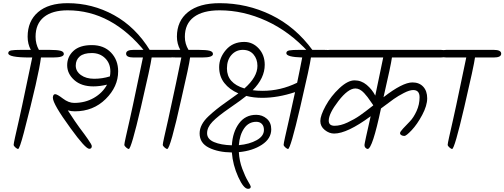

<svg xmlns="http://www.w3.org/2000/svg" viewBox="-20 -950 3176 1209"><path d="M114 -636H174Q154 -673 154 -719Q154 -817 219.5 -873.5Q285 -930 406 -930Q561 -930 697.5 -855Q834 -780 925 -632Q939 -609 924.5 -606.5Q910 -604 896 -621Q684 -885 406 -885Q309 -885 256.5 -842.5Q204 -800 204 -719Q204 -673 225 -636H291Q339 -636 360.5 -630.5Q382 -625 382 -610Q382 -588 314 -588H238Q224 -475 130 -114Q103 -12 94 -12Q88 -12 77 -21.5Q66 -31 66 -38.5Q66 -46 75 -86.5Q84 -127 100 -197Q116 -267 149 -426Q182 -585 183 -588H168Q32 -588 32 -615Q32 -629 50.5 -632.5Q69 -636 114 -636Z M821 -636H1053Q1100 -636 1100 -612Q1100 -588 1053 -588H935Q929 -539 867.5 -275.5Q806 -12 791 -12Q785 -12 774 -21.5Q763 -31 763 -38.5Q763 -46 772 -86.5Q781 -127 797 -197Q813 -267 846 -426Q879 -585 880 -588H821Q774 -588 774 -612Q774 -636 821 -636ZM313 -334V-338Q315 -357 327.5 -357Q340 -357 376 -329.5Q412 -302 447 -302Q516 -302 571 -333.5Q626 -365 654 -417Q608 -406 568 -406Q492 -406 447.5 -446Q403 -486 403 -539.5Q403 -593 442.5 -629.5Q482 -666 558 -666Q634 -666 679 -619Q724 -572 724 -501Q724 -404 645.5 -326.5Q567 -249 451 -249Q428 -249 407 -255Q458 -176 480 -147Q502 -118 512 -104Q522 -90 534 -73Q558 -39 558 -30Q558 -13 542 -13Q518 -13 424 -143Q313 -295 313 -334ZM672 -469Q675 -484 675 -500Q675 -551 642 -583.5Q609 -616 558 -616Q507 -616 482 -594.5Q457 -573 457 -537Q457 -501 489.5 -477.5Q522 -454 573 -454Q624 -454 672 -469Z M1053 -636H1115Q1094 -675 1094 -719Q1094 -818 1164 -874Q1234 -930 1363 -930Q1535 -930 1688 -855.5Q1841 -781 1949 -633Q1965 -610 1951.5 -607.5Q1938 -605 1922 -622Q1803 -752 1657.5 -818.5Q1512 -885 1363 -885Q1257 -885 1200.5 -842.5Q1144 -800 1144 -718Q1144 -674 1167 -636H1230Q1278 -636 1299.5 -630.5Q1321 -625 1321 -610Q1321 -588 1253 -588H1177Q1171 -539 1122 -328Q1052 -12 1033 -12Q1027 -12 1016 -21.5Q1005 -31 1005 -38.5Q1005 -46 1014 -86.5Q1023 -127 1039 -197Q1055 -267 1088.5 -426.5Q1122 -586 1122 -588H1107Q971 -588 971 -615Q971 -629 989.5 -632.5Q1008 -636 1053 -636Z M1865 -636H2020Q2068 -636 2089.5 -630.5Q2111 -625 2111 -610Q2111 -588 2043 -588H1938Q1932 -539 1870.5 -275.5Q1809 -12 1794 -12Q1788 -12 1777 -21.5Q1766 -31 1766 -38.5Q1766 -46 1775 -86.5Q1784 -127 1800 -197Q1812 -250 1838 -370Q1730 -334 1631 -334Q1577 -334 1531 -346Q1502 -322 1426.5 -270Q1351 -218 1317.5 -183Q1284 -148 1284 -111Q1284 -74 1327.5 -55.5Q1371 -37 1440 -35Q1445 -119 1485 -173Q1525 -227 1593 -227Q1632 -227 1660 -202.5Q1688 -178 1688 -136Q1688 -77 1629 -38.5Q1570 0 1484 8Q1487 63 1505.5 112.5Q1524 162 1541.5 191Q1559 220 1559 225Q1559 239 1542 239Q1514 239 1480 164Q1446 89 1440 10Q1354 9 1295.5 -20Q1237 -49 1237 -110Q1237 -166 1294 -219Q1340 -262 1400 -304Q1460 -346 1481 -362Q1425 -386 1392.5 -427.5Q1360 -469 1360 -527.5Q1360 -586 1403 -636Q1446 -686 1518 -686Q1571 -686 1609 -645Q1647 -604 1647 -542Q1647 -458 1571 -382Q1598 -378 1633 -378Q1747 -378 1851 -429Q1855 -449 1866.5 -504.5Q1878 -560 1883 -588Q1783 -591 1783 -615Q1783 -629 1801.5 -632.5Q1820 -636 1865 -636ZM1594 -183Q1546 -183 1517.5 -142Q1489 -101 1484 -36Q1551 -42 1596.5 -67.5Q1642 -93 1642 -132Q1642 -156 1629 -169.5Q1616 -183 1594 -183ZM1409 -519Q1409 -426 1519 -393Q1601 -465 1601 -535Q1601 -578 1576.5 -607Q1552 -636 1509 -636Q1466 -636 1437.5 -604Q1409 -572 1409 -519Z M2057 -636H2755Q2802 -636 2802 -612Q2802 -588 2755 -588H2448Q2442 -542 2395 -338Q2515 -431 2577 -431Q2620 -431 2645 -404Q2670 -377 2670 -331Q2670 -285 2638.5 -226Q2607 -167 2572.5 -130.5Q2538 -94 2526.5 -94Q2515 -94 2507 -99Q2499 -104 2499 -112Q2499 -120 2518 -140.5Q2537 -161 2560.5 -185Q2584 -209 2603 -250.5Q2622 -292 2622 -337.5Q2622 -383 2582 -383Q2559 -383 2523 -364.5Q2487 -346 2459.5 -326.5Q2432 -307 2379 -267Q2325 -12 2295 -12Q2289 -12 2282 -19Q2275 -26 2275 -36.5Q2275 -47 2314 -218Q2166 -109 2084 -109Q2053 -109 2025 -131.5Q1997 -154 1997 -188Q1997 -222 2030.5 -283.5Q2064 -345 2117 -394.5Q2170 -444 2212.5 -444Q2255 -444 2289 -415.5Q2323 -387 2343 -348Q2351 -383 2367 -463Q2383 -543 2393 -588H2057Q2010 -588 2010 -612Q2010 -636 2057 -636ZM2218 -393Q2172 -393 2111 -314Q2050 -235 2050 -190Q2050 -158 2087 -158Q2124 -158 2168 -178.5Q2212 -199 2245 -222Q2278 -245 2330 -286V-288Q2327 -292 2315 -309.5Q2303 -327 2294.5 -338.5Q2286 -350 2273 -364Q2246 -393 2218 -393Z M2792 -636H3089Q3136 -636 3136 -612Q3136 -588 3089 -588H2971Q2965 -539 2903.5 -275.5Q2842 -12 2827 -12Q2821 -12 2810 -21.5Q2799 -31 2799 -38.5Q2799 -46 2808 -86.5Q2817 -127 2833 -197Q2849 -267 2882 -426Q2915 -585 2916 -588H2792Q2745 -588 2745 -612Q2745 -636 2792 -636Z"/></svg>

Font: Kalam Light
Style: Regular
Weight: 300
Version: Version 2.001;PS 1.0;hotconv 1.0.79;makeotf.lib2.5.61930; tt